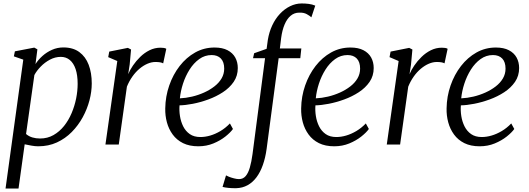

<svg xmlns="http://www.w3.org/2000/svg" viewBox="-20 -835 3057 1109"><path d="M12 254 114.5 -490.5 60 -509.5 66 -538.5 178 -560 196 -550 185 -465Q201 -490 225.2 -511.8Q249.5 -533.5 280.2 -547.2Q311 -561 346 -561Q402 -561 438.2 -534.2Q474.5 -507.5 492.2 -460.8Q510 -414 510 -353Q510 -306 496.8 -255.5Q483.5 -205 457.8 -157.8Q432 -110.5 394.5 -72.5Q357 -34.5 308.5 -12.2Q260 10 201 10Q182.5 10 161.8 6.2Q141 2.5 122.5 -1.5L87 254ZM130.5 -61Q146 -47.5 166.8 -41.2Q187.5 -35 211.5 -35Q254.5 -35 289 -54.8Q323.5 -74.5 349.8 -107.2Q376 -140 393.5 -181.2Q411 -222.5 419.8 -266.2Q428.5 -310 428.5 -350.5Q428.5 -401 416.8 -435.8Q405 -470.5 383.2 -488.5Q361.5 -506.5 331.5 -506.5Q298.5 -506.5 268.5 -490.5Q238.5 -474.5 215 -450.2Q191.5 -426 178.5 -401.5Z M589 0 657.5 -482.5 605 -505 611 -537 718.5 -558.5 737 -549 729 -462 720.5 -406.5Q730 -430 747.8 -456.2Q765.5 -482.5 789.8 -506.2Q814 -530 843.8 -544.8Q873.5 -559.5 907 -559.5Q916 -559.5 925.8 -558.2Q935.5 -557 940.5 -553L922.5 -469Q916 -473 904.8 -475Q893.5 -477 878 -477Q855.5 -477 832 -467Q808.5 -457 786 -438.2Q763.5 -419.5 744.8 -393Q726 -366.5 713 -334.5L666 0Z M1325.5 -90Q1311.5 -70 1282 -46.5Q1252.5 -23 1212.5 -6.5Q1172.5 10 1125.5 10Q1074 10 1037.2 -8.2Q1000.5 -26.5 977.5 -58Q954.5 -89.5 944 -128.5Q933.5 -167.5 934.5 -209Q935.5 -278 957.5 -341.2Q979.5 -404.5 1017.8 -453.8Q1056 -503 1107.2 -531.8Q1158.5 -560.5 1219 -560.5Q1264.5 -560.5 1294.2 -545Q1324 -529.5 1338.8 -502.8Q1353.5 -476 1353.5 -442Q1353.5 -397 1329.8 -362.2Q1306 -327.5 1267.2 -302.2Q1228.5 -277 1183.2 -260.5Q1138 -244 1094 -235.5Q1050 -227 1017 -226.5Q1014.5 -196.5 1019.5 -164.5Q1024.5 -132.5 1038.2 -105Q1052 -77.5 1076.2 -60.5Q1100.5 -43.5 1137.5 -43.5Q1165 -43.5 1194.2 -52Q1223.5 -60.5 1252.8 -77.8Q1282 -95 1308 -122ZM1202.5 -517Q1163 -517 1130.8 -493.8Q1098.5 -470.5 1075 -433.2Q1051.5 -396 1037.2 -352.2Q1023 -308.5 1019 -267Q1053.5 -268.5 1089.5 -277Q1125.5 -285.5 1158.8 -300.5Q1192 -315.5 1218.2 -335.8Q1244.5 -356 1259.8 -382Q1275 -408 1275 -438.5Q1275 -477 1255.8 -497Q1236.5 -517 1202.5 -517Z M1527 -604.5Q1534.5 -650 1552.5 -688.5Q1570.5 -727 1597 -755.2Q1623.5 -783.5 1655.8 -799.2Q1688 -815 1722.5 -815Q1743.5 -815 1763.2 -812.5Q1783 -810 1801 -802.5L1778.5 -735Q1769.5 -743.5 1752 -753.2Q1734.5 -763 1708.5 -762Q1680 -762 1658.8 -744Q1637.5 -726 1623.8 -693.5Q1610 -661 1604 -616L1596.5 -555H1720.5L1714.5 -499H1589.5L1520 25Q1513 76.5 1498.2 118Q1483.5 159.5 1461.5 189Q1439.5 218.5 1410 234.8Q1380.5 251 1344.5 252Q1320.5 252.5 1298.8 250.2Q1277 248 1265.5 244.5L1285.5 178Q1289 180.5 1302 185.8Q1315 191 1331.5 195.2Q1348 199.5 1360.5 199.5Q1384 199.5 1399 182Q1414 164.5 1423.2 132.2Q1432.5 100 1438.5 55.5L1511 -499H1441.5L1448 -527.5L1520 -553Z M2110.5 -90Q2096.5 -70 2067 -46.5Q2037.5 -23 1997.5 -6.5Q1957.5 10 1910.5 10Q1859 10 1822.2 -8.2Q1785.5 -26.5 1762.5 -58Q1739.5 -89.5 1729 -128.5Q1718.5 -167.5 1719.5 -209Q1720.5 -278 1742.5 -341.2Q1764.5 -404.5 1802.8 -453.8Q1841 -503 1892.2 -531.8Q1943.5 -560.5 2004 -560.5Q2049.5 -560.5 2079.2 -545Q2109 -529.5 2123.8 -502.8Q2138.5 -476 2138.5 -442Q2138.5 -397 2114.8 -362.2Q2091 -327.5 2052.2 -302.2Q2013.5 -277 1968.2 -260.5Q1923 -244 1879 -235.5Q1835 -227 1802 -226.5Q1799.5 -196.5 1804.5 -164.5Q1809.5 -132.5 1823.2 -105Q1837 -77.5 1861.2 -60.5Q1885.5 -43.5 1922.5 -43.5Q1950 -43.5 1979.2 -52Q2008.5 -60.5 2037.8 -77.8Q2067 -95 2093 -122ZM1987.5 -517Q1948 -517 1915.8 -493.8Q1883.5 -470.5 1860 -433.2Q1836.5 -396 1822.2 -352.2Q1808 -308.5 1804 -267Q1838.5 -268.5 1874.5 -277Q1910.5 -285.5 1943.8 -300.5Q1977 -315.5 2003.2 -335.8Q2029.5 -356 2044.8 -382Q2060 -408 2060 -438.5Q2060 -477 2040.8 -497Q2021.5 -517 1987.5 -517Z M2214 0 2282.5 -482.5 2230 -505 2236 -537 2343.5 -558.5 2362 -549 2354 -462 2345.5 -406.5Q2355 -430 2372.8 -456.2Q2390.5 -482.5 2414.8 -506.2Q2439 -530 2468.8 -544.8Q2498.5 -559.5 2532 -559.5Q2541 -559.5 2550.8 -558.2Q2560.5 -557 2565.5 -553L2547.5 -469Q2541 -473 2529.8 -475Q2518.5 -477 2503 -477Q2480.5 -477 2457 -467Q2433.5 -457 2411 -438.2Q2388.5 -419.5 2369.8 -393Q2351 -366.5 2338 -334.5L2291 0Z M2950.5 -90Q2936.5 -70 2907 -46.5Q2877.5 -23 2837.5 -6.5Q2797.5 10 2750.5 10Q2699 10 2662.2 -8.2Q2625.5 -26.5 2602.5 -58Q2579.5 -89.5 2569 -128.5Q2558.5 -167.5 2559.5 -209Q2560.5 -278 2582.5 -341.2Q2604.5 -404.5 2642.8 -453.8Q2681 -503 2732.2 -531.8Q2783.5 -560.5 2844 -560.5Q2889.5 -560.5 2919.2 -545Q2949 -529.5 2963.8 -502.8Q2978.5 -476 2978.5 -442Q2978.5 -397 2954.8 -362.2Q2931 -327.5 2892.2 -302.2Q2853.5 -277 2808.2 -260.5Q2763 -244 2719 -235.5Q2675 -227 2642 -226.5Q2639.5 -196.5 2644.5 -164.5Q2649.5 -132.5 2663.2 -105Q2677 -77.5 2701.2 -60.5Q2725.5 -43.5 2762.5 -43.5Q2790 -43.5 2819.2 -52Q2848.5 -60.5 2877.8 -77.8Q2907 -95 2933 -122ZM2827.5 -517Q2788 -517 2755.8 -493.8Q2723.5 -470.5 2700 -433.2Q2676.5 -396 2662.2 -352.2Q2648 -308.5 2644 -267Q2678.5 -268.5 2714.5 -277Q2750.5 -285.5 2783.8 -300.5Q2817 -315.5 2843.2 -335.8Q2869.5 -356 2884.8 -382Q2900 -408 2900 -438.5Q2900 -477 2880.8 -497Q2861.5 -517 2827.5 -517Z"/></svg>

Font: Merriweather 36pt Light
Style: Italic
Weight: 300
Italic angle: -7.8°
Version: Version 2.101